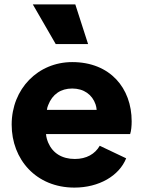

<svg xmlns="http://www.w3.org/2000/svg" viewBox="-20 -840 651 872"><path d="M380 -640 322 -820H129L233 -640ZM318 12C429 12 521 -41 553 -121L433 -178C412 -141 373 -118 320 -118C261 -118 219 -145 199 -192C194 -204 190 -217 189 -231H571C576 -246 578 -268 578 -289C578 -440 480 -558 308 -558C153 -558 33 -437 33 -274C33 -116 144 12 318 12ZM193 -341C194 -349 196 -356 199 -363C218 -412 256 -438 308 -438C361 -438 399 -410 414 -366C417 -358 418 -350 419 -341Z"/></svg>

Font: Plus Jakarta Sans ExtraBold
Style: Regular
Weight: 800
Designer: Gumpita Rahayu
Foundry: Tokotype
Version: Version 2.071;gftools[0.9.30]